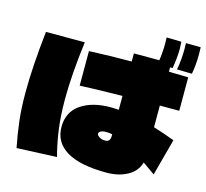

<svg xmlns="http://www.w3.org/2000/svg" viewBox="-122 -1020 1247 1165"><g transform="rotate(15 501.5 -437.5)"><path d="M851 -335Q923 -313 985 -289L923 -58L846 -112Q830 -55 774.5 -24.5Q719 6 643 6Q476 6 392 -45Q308 -96 308 -192Q308 -286 379.5 -335Q451 -384 568 -384Q581 -384 617 -382V-469Q464 -467 350 -462V-679Q480 -685 617 -685V-736H777Q785 -792 785 -842Q785 -868 784 -881L877 -879Q879 -849 879 -834Q879 -780 867 -711H851V-684L973 -681V-471H851ZM999 -877Q1000 -863 1000 -834Q1000 -764 989 -708L895 -710Q907 -773 907 -840Q907 -865 906 -878ZM312 -724Q285 -515 285 -360Q285 -255 296.5 -171.5Q308 -88 329 -8L78 3Q61 -82 52 -161Q43 -240 43 -338Q43 -499 68 -724ZM617 -228Q600 -232 578 -232Q556 -232 544.5 -225.5Q533 -219 533 -210Q533 -199 548 -189.5Q563 -180 586 -180Q617 -180 617 -218Z"/></g></svg>

Font: Mantou Sans
Style: Regular
Weight: 400
Designer: Mant0u / artakana
Foundry: Mant0u / artakana
Version: Version 1.001;October 22, 2023;FontCreator 14.0.0.2901 64-bi